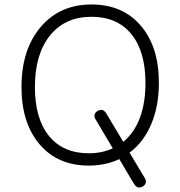

<svg xmlns="http://www.w3.org/2000/svg" viewBox="-20 -730 806 858"><path d="M559 -48 626 64Q632 73 632 82Q632 92 622.5 100Q613 108 601 108Q589 108 579 92L513 -19Q452 10 377 10Q238 10 157 -85Q76 -180 76 -341Q76 -508 161.5 -609Q247 -710 389 -710Q528 -710 609 -615.5Q690 -521 690 -360Q690 -256 656 -175.5Q622 -95 559 -48ZM377 -45Q435 -45 484 -67L408 -195Q402 -204 402 -213Q402 -223 411.5 -231Q421 -239 433 -239Q445 -239 455 -223L531 -96Q630 -179 630 -360Q630 -500 567 -577.5Q504 -655 389 -655Q271 -655 203.5 -571.5Q136 -488 136 -341Q136 -200 199 -122.5Q262 -45 377 -45Z"/></svg>

Font: Solway Light
Style: Regular
Weight: 300
Designer: Mariya V. Pigoulevskaya
Foundry: The Northern Block Ltd.
Version: Version 1.000;hotconv 1.0.109;makeotfexe 2.5.65596